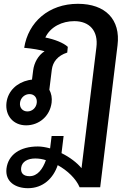

<svg xmlns="http://www.w3.org/2000/svg" viewBox="-20 -646 678 1008"><path d="M127 342C206 342 260 290 283 221C334 249 379 292 398 337H506L597 -408C614 -544 533 -626 389 -626C236 -626 128 -530 107 -395C152 -391 190 -384 214 -377C181 -356 159 -317 154 -276L148 -228C143 -227 137 -227 129 -225C70 -212 22 -170 14 -107C6 -39 50 12 117 12C185 12 242 -36 251 -107C254 -132 250 -154 239 -175L252 -280C257 -321 283 -354 333 -370L336 -400C314 -421 265 -440 218 -449C245 -506 307 -535 370 -535C450 -535 497 -484 486 -397L408 237C384 208 346 179 303 158L314 68H251L243 133C221 127 199 123 179 123C84 123 23 167 14 239C6 308 61 342 127 342ZM85 -106C88 -133 110 -152 135 -152C160 -152 176 -133 173 -106C170 -80 149 -61 124 -61C99 -61 82 -80 85 -106ZM91 235C95 202 126 186 165 186C184 186 203 189 221 195C204 242 177 279 135 279C102 279 88 262 91 235Z"/></svg>

Font: TPK Tissa Web SemiBold
Style: Italic
Weight: 600
Italic angle: -7°
Designer: Jacques Le Bailly, Suppakit Chalermlarp | Katatrad Co.,Ltd.
Foundry: Jacques Le Bailly, Cadson Demak Co.,Ltd.
Version: Version 5.000;Glyphs 3.1.2 (3151)